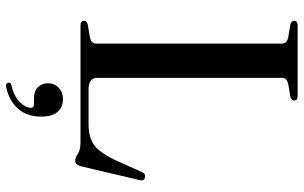

<svg xmlns="http://www.w3.org/2000/svg" viewBox="-200 -540 980 619"><g transform="rotate(90 289.5 -230.0)"><path d="M291 -676.5 252 -670Q230.5 -666 230.5 -649.5V-54Q230.5 -26 267.5 -26H382Q422 -26 448 -44.8Q474 -63.5 499.5 -120.5L534 -197.5Q539.5 -210.5 551 -208Q564 -205.5 560 -190L516 -3Q511 17 498 17Q487.5 17 475.2 8.5Q463 0 438.5 0H62Q46.5 0 46.5 -11Q46.5 -20.5 59 -23.5L98.5 -30Q120 -34 120 -50.5V-649.5Q120 -666 98.5 -670L59 -676.5Q46.5 -679.5 46.5 -689Q46.5 -700 62 -700H288.5Q303.5 -700 303.5 -689Q303.5 -679.5 291 -676.5ZM298 150Q272.5 150 260.2 137Q248 124 248 105.5Q248 83.5 262.8 70Q277.5 56.5 299.5 56.5Q325 56.5 340.2 74Q355.5 91.5 355.5 126.5Q355.5 171.5 330.8 200.5Q306 229.5 261 239.5Q249 242.5 246.5 234Q243.5 225 255 222.5Q290 214.5 308.5 195.8Q327 177 327 160Q327 150 316.5 150Z"/></g></svg>

Font: Fraunces 72pt
Style: Regular
Weight: 400
Version: Version 1.000;[0bf87f6ff]